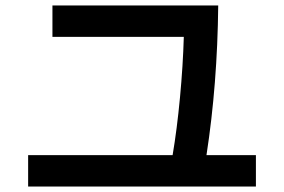

<svg xmlns="http://www.w3.org/2000/svg" viewBox="-20 -729 1040 703"><path d="M917 -161V-46H83V-161H612Q628 -255 639 -372Q650 -489 653 -594H172V-709H779Q776 -420 736 -161Z"/></svg>

Font: IBM Plex Sans JP SemiBold
Style: Regular
Weight: 600
Designer: Mike Abbink; Paul van der Laan; Pieter van Rosmalen; Wujin Sim; Yejin Wi; Jinhee Kim; Boomi Park; Yona Kim; Kichan Ma
Foundry: Sandoll Inc.
Version: Version 1.001